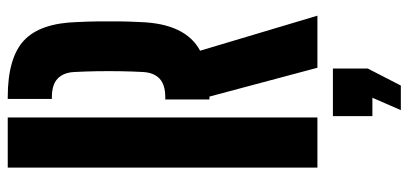

<svg xmlns="http://www.w3.org/2000/svg" viewBox="-300 -540 1056 496"><g transform="rotate(-90 228.0 -292.0)"><path d="M301 0 226.5 -279H219V-393H225Q257 -393 272.8 -407.8Q288.5 -422.5 290 -451Q291.5 -479 292 -509.2Q292.5 -539.5 292 -569.8Q291.5 -600 290 -628Q288.5 -656.5 272.8 -671.2Q257 -686 225 -686H220.5V-800H225Q326 -800 371 -758.5Q416 -717 419 -621.5Q420.5 -589.5 420.8 -563.8Q421 -538 420.8 -512.8Q420.5 -487.5 419 -457.5Q415 -340.5 345 -303L435.5 0ZM43 0V-800H172.5V0ZM191.5 215.5 223.5 142H176V40H299V130L255 215.5Z"/></g></svg>

Font: Big Shoulders Stencil Display Thin ExtraBold
Style: Regular
Weight: 800
Version: Version 2.001